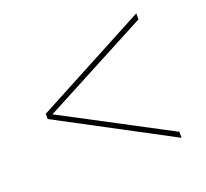

<svg xmlns="http://www.w3.org/2000/svg" viewBox="-90 -702 739 690"><g transform="rotate(-20 279.5 -357.0)"><path d="M494 -119 65 -347V-367L494 -595V-572L87 -357L494 -142Z"/></g></svg>

Font: Noto Serif Display Light
Style: Regular
Weight: 300
Designer: Monotype Design Team
Foundry: Monotype Imaging Inc.
Version: Version 2.009